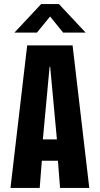

<svg xmlns="http://www.w3.org/2000/svg" viewBox="-20 -923 490 943"><path d="M418.5 0H275L264.5 -133.5H185.5L175 0H31.5L113.5 -700H336.5ZM223.5 -594.5 190.5 -238.5H259.5L226.5 -594.5ZM51 -763 182 -903H269.5L400.5 -763H290L226 -842L161.5 -763Z"/></svg>

Font: Trispace Condensed SemiBold
Style: Regular
Weight: 600
Width: 3
Designer: Tyler Finck
Foundry: Etcetera Type Company
Version: Version 1.210; ttfautohint (v1.8.3)